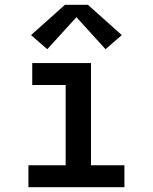

<svg xmlns="http://www.w3.org/2000/svg" viewBox="-20 -784 640 804"><path d="M99 0V-92H255V-428H115V-520H361V-92H501V0ZM178 -578 110 -637 252 -764H348L490 -637L422 -578L300 -712Z"/></svg>

Font: Iosevka SS04 Semibold Extended
Style: Regular
Weight: 600
Width: 7
Monospace: yes
Designer: Belleve Invis
Foundry: Belleve Invis
Version: Version 19.0.0; ttfautohint (v1.8.4)